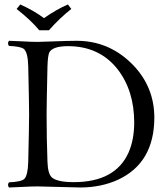

<svg xmlns="http://www.w3.org/2000/svg" viewBox="-20 -832 745 857"><path d="M155.3 -696.8Q118.2 -741.7 54.2 -792L70.3 -812Q130.9 -785.2 176.3 -751Q233.4 -791 283.2 -812L298.3 -792Q248.5 -753.4 198.2 -696.8ZM191.9 -108.9Q193.8 -55.7 211.9 -39.6Q236.8 -19 309.1 -19Q495.1 -19 554.2 -151.9Q578.6 -208 579.1 -284.2Q579.1 -427.2 504.9 -522.9Q424.3 -625.5 284.2 -626Q213.9 -626 199.7 -597.2Q193.4 -582.5 191.9 -536.1Q188 -367.2 188 -319.8Q188 -217.3 191.9 -108.9ZM147.9 -645Q164.1 -645 210.9 -647Q283.7 -649.9 321.8 -649.9Q461.9 -649.9 563.5 -552.2Q662.6 -457 668.5 -323.2Q668.9 -315.4 668.9 -308.1Q668.9 -105 506.8 -29.8Q432.1 4.4 339.8 4.9Q329.6 4.9 165.5 0.5Q156.2 0.5 149.9 0Q121.6 0 77.1 2.4Q41 4.4 20 4.9Q11.7 -6.8 20 -18.1Q75.2 -20.5 88.9 -33.7Q104.5 -50.8 106 -108.9Q109.9 -275.4 109.9 -320.8Q109.9 -371.6 106 -536.1Q104.5 -599.6 85.4 -614.3Q69.8 -625 20 -627Q11.7 -638.7 20 -649.9Q42.5 -649.4 77.6 -647.5Q121.1 -645 147.9 -645Z"/></svg>

Font: Linux Libertine Display O
Style: Regular
Weight: 400
Designer: Philipp H. Poll
Foundry: Philipp H. Poll
Version: Version 5.0.9